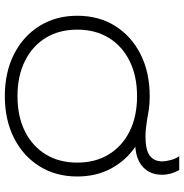

<svg xmlns="http://www.w3.org/2000/svg" viewBox="-4 -726 743 774"><g transform="rotate(90 367.0 -339.5)"><path d="M368 12Q272 12 199 -25Q126 -62 85 -128Q44 -194 44 -280Q44 -367 85 -432.5Q126 -498 199 -535Q272 -572 368 -572Q400 -572 422.5 -568.5Q445 -565 466 -561Q480 -559 496 -557Q512 -555 532 -555Q584 -555 607.5 -572Q631 -589 631 -623Q631 -637 625.5 -657.5Q620 -678 610 -691H666Q685 -658 685 -621Q685 -576 656 -547Q627 -518 572 -514Q628 -476 660 -416Q692 -356 692 -280Q692 -194 651 -128Q610 -62 537 -25Q464 12 368 12ZM368 -39Q450 -39 510 -69Q570 -99 603 -153Q636 -207 636 -280Q636 -353 603 -407Q570 -461 510 -491Q450 -521 368 -521Q287 -521 226.5 -491Q166 -461 133 -407Q100 -353 100 -280Q100 -207 133 -153Q166 -99 226.5 -69Q287 -39 368 -39Z"/></g></svg>

Font: Unbounded ExtraLight
Style: Regular
Weight: 250
Designer: Luke Prowse, Jean-Baptiste Morizot, Fátima Lázaro, Florian Runge
Foundry: NaN
Version: Version 1.701;gftools[0.9.28.dev5+ged2979d]